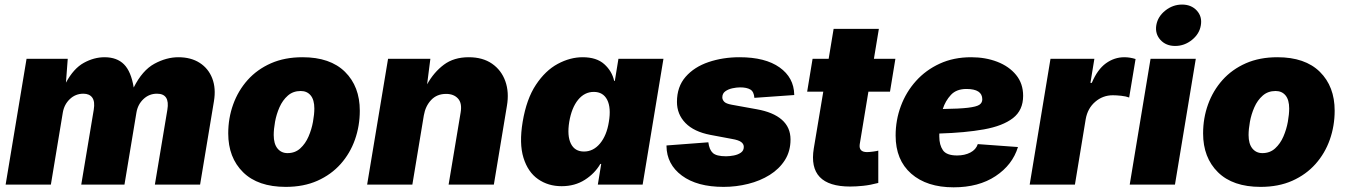

<svg xmlns="http://www.w3.org/2000/svg" viewBox="-20 -801 5838 833"><path d="M4.4 0 95.2 -545.9H273.9L266.1 -442.4Q299.3 -503.9 343.5 -528.3Q387.7 -552.7 433.6 -552.7Q487.3 -552.7 518.1 -521.7Q548.8 -490.7 560.1 -421.4Q597.7 -496.1 649.9 -524.4Q702.1 -552.7 753.9 -552.7Q808.6 -552.7 846.4 -528.3Q884.3 -503.9 900.9 -460.9Q917.5 -418 908.2 -361.8L848.1 0H651.9L706.1 -324.7Q717.8 -394.5 661.1 -394.5Q627 -394.5 602.3 -371.1Q577.6 -347.7 571.8 -312L520 0H332.5L386.7 -324.7Q392.6 -360.4 380.4 -377.4Q368.2 -394.5 341.8 -394.5Q307.6 -394.5 283 -371.1Q258.3 -347.7 252.4 -312L200.7 0Z M1219.7 9.8Q1099.1 9.8 1034.7 -53.7Q970.2 -117.2 970.2 -222.2Q970.2 -288.6 991.7 -348.1Q1013.2 -407.7 1054.4 -453.9Q1095.7 -500 1155.5 -526.4Q1215.3 -552.7 1292.5 -552.7Q1412.6 -552.7 1476.8 -489.3Q1541 -425.8 1541 -320.8Q1541 -254.9 1520 -195.3Q1499 -135.7 1458 -89.6Q1417 -43.5 1357.2 -16.8Q1297.4 9.8 1219.7 9.8ZM1227.5 -136.7Q1260.3 -136.7 1282.7 -157.2Q1305.2 -177.7 1318.6 -208.7Q1332 -239.7 1337.9 -272.7Q1343.8 -305.7 1343.8 -330.1Q1343.8 -367.7 1327.9 -387Q1312 -406.2 1284.7 -406.2Q1251.5 -406.2 1228.8 -386.2Q1206.1 -366.2 1192.6 -335.7Q1179.2 -305.2 1173.3 -272.7Q1167.5 -240.2 1167.5 -215.3Q1167.5 -177.2 1183.8 -157Q1200.2 -136.7 1227.5 -136.7Z M1818.8 -300.3 1769 0H1572.8L1663.6 -545.9H1847.2L1833 -435.1Q1862.3 -487.8 1905.8 -520.3Q1949.2 -552.7 2013.7 -552.7Q2074.2 -552.7 2114.7 -524.7Q2155.3 -496.6 2172.4 -448.7Q2189.5 -400.9 2179.2 -341.3L2122.6 0H1926.3L1978.5 -313Q1985.4 -353.5 1967 -373.5Q1948.7 -393.6 1915.5 -393.6Q1875.5 -393.6 1850.6 -367.2Q1825.7 -340.8 1818.8 -300.3Z M2416.5 6.8Q2358.4 6.8 2314.5 -23.7Q2270.5 -54.2 2251.2 -116.2Q2231.9 -178.2 2247.6 -272.5Q2264.2 -371.6 2305.2 -433.3Q2346.2 -495.1 2399.9 -523.9Q2453.6 -552.7 2507.8 -552.7Q2568.4 -552.7 2601.8 -522.5Q2635.3 -492.2 2644.5 -450.2H2647.5L2663.1 -545.9H2858.4L2768.1 0H2573.7L2588.4 -89.8H2584.5Q2560.5 -48.3 2517.3 -20.8Q2474.1 6.8 2416.5 6.8ZM2513.7 -143.6Q2554.2 -143.6 2583.3 -178.5Q2612.3 -213.4 2621.6 -272.5Q2631.8 -333.5 2614.3 -367.9Q2596.7 -402.3 2556.2 -402.3Q2516.1 -402.3 2488 -367.9Q2460 -333.5 2449.7 -272.5Q2439.9 -211.9 2456.8 -177.7Q2473.6 -143.6 2513.7 -143.6Z M3119.1 9.8Q3004.4 9.8 2938.5 -39.1Q2872.6 -87.9 2871.6 -167.5V-169.9L3053.2 -183.6Q3057.1 -151.4 3072.8 -137.2Q3088.4 -123 3129.9 -123Q3146 -123 3163.8 -126.5Q3181.6 -129.9 3194.3 -138.7Q3207 -147.5 3207 -163.6Q3207 -176.3 3195.6 -184.8Q3184.1 -193.4 3155.8 -198.2L3062 -215.8Q2990.7 -229.5 2953.9 -267.3Q2917 -305.2 2917 -358.9Q2917 -424.8 2954.6 -467.8Q2992.2 -510.7 3054.2 -531.7Q3116.2 -552.7 3188.5 -552.7Q3300.3 -552.7 3362.3 -508.5Q3424.3 -464.4 3425.8 -390.6V-388.7L3252.9 -376.5Q3251 -403.3 3235.4 -412.6Q3219.7 -421.9 3190.9 -421.9Q3175.8 -421.9 3157.7 -418Q3139.6 -414.1 3126.7 -404.8Q3113.8 -395.5 3113.8 -378.4Q3113.8 -368.7 3121.8 -359.9Q3129.9 -351.1 3154.3 -346.7L3262.7 -327.1Q3334.5 -314.5 3372.1 -281.5Q3409.7 -248.5 3409.7 -195.8Q3409.7 -145 3385.3 -106.4Q3360.8 -67.9 3319.3 -42Q3277.8 -16.1 3225.8 -3.2Q3173.8 9.8 3119.1 9.8Z M3864.7 -545.9 3841.3 -403.3H3747.6L3710 -175.3Q3705.1 -141.1 3741.7 -141.1Q3750.5 -141.1 3767.6 -143.3Q3784.7 -145.5 3790.5 -147.5V-7.3Q3755.4 2 3725.1 5.1Q3694.8 8.3 3668.5 8.3Q3483.4 8.3 3510.7 -157.2L3551.8 -403.3H3481.9L3505.4 -545.9H3575.2L3596.7 -675.8H3793L3771.5 -545.9Z M4117.2 11.7Q4001 11.7 3933.3 -47.6Q3865.7 -106.9 3865.7 -212.9Q3865.7 -279.8 3888.4 -340.8Q3911.1 -401.9 3953.9 -449.5Q3996.6 -497.1 4057.1 -524.9Q4117.7 -552.7 4193.4 -552.7Q4255.4 -552.7 4306.6 -533Q4357.9 -513.2 4388.4 -475.8Q4418.9 -438.5 4418.9 -385.3Q4418.9 -322.8 4374.8 -288.6Q4330.6 -254.4 4249 -239.7Q4167.5 -225.1 4055.2 -221.7Q4055.2 -214.8 4055.2 -208Q4055.2 -172.4 4070.8 -149.4Q4086.4 -126.5 4132.3 -126.5Q4165.5 -126.5 4189.9 -139.2Q4214.4 -151.9 4222.2 -175.8L4396.5 -163.1Q4372.6 -85.4 4299.3 -36.9Q4226.1 11.7 4117.2 11.7ZM4070.3 -328.1Q4142.6 -329.1 4179.4 -333.5Q4216.3 -337.9 4229 -346.4Q4241.7 -355 4241.7 -370.1Q4241.7 -415 4172.9 -415Q4129.4 -415 4105.5 -389.2Q4081.5 -363.3 4070.3 -328.1Z M4447.3 0 4537.6 -545.9H4728L4710.9 -441.4H4716.8Q4741.2 -499.5 4777.8 -526.1Q4814.5 -552.7 4857.9 -552.7Q4882.3 -552.7 4906.7 -544.9L4878.9 -377.9Q4865.2 -383.3 4844.2 -385.5Q4823.2 -387.7 4808.1 -387.7Q4764.6 -387.7 4731.7 -359.4Q4698.7 -331.1 4690.4 -284.2L4643.6 0Z M4881.3 0 4971.7 -545.9H5168L5077.6 0ZM5078.6 -601.6Q5038.6 -601.6 5014.6 -627.9Q4990.7 -654.3 4996.6 -691.4Q5002.9 -729 5035.6 -755.1Q5068.4 -781.2 5108.4 -781.2Q5148.4 -781.2 5172.4 -755.1Q5196.3 -729 5189.9 -691.4Q5184.1 -654.3 5151.4 -627.9Q5118.7 -601.6 5078.6 -601.6Z M5449.2 9.8Q5328.6 9.8 5264.2 -53.7Q5199.7 -117.2 5199.7 -222.2Q5199.7 -288.6 5221.2 -348.1Q5242.7 -407.7 5283.9 -453.9Q5325.2 -500 5385 -526.4Q5444.8 -552.7 5522 -552.7Q5642.1 -552.7 5706.3 -489.3Q5770.5 -425.8 5770.5 -320.8Q5770.5 -254.9 5749.5 -195.3Q5728.5 -135.7 5687.5 -89.6Q5646.5 -43.5 5586.7 -16.8Q5526.9 9.8 5449.2 9.8ZM5457 -136.7Q5489.7 -136.7 5512.2 -157.2Q5534.7 -177.7 5548.1 -208.7Q5561.5 -239.7 5567.4 -272.7Q5573.2 -305.7 5573.2 -330.1Q5573.2 -367.7 5557.4 -387Q5541.5 -406.2 5514.2 -406.2Q5481 -406.2 5458.3 -386.2Q5435.5 -366.2 5422.1 -335.7Q5408.7 -305.2 5402.8 -272.7Q5397 -240.2 5397 -215.3Q5397 -177.2 5413.3 -157Q5429.7 -136.7 5457 -136.7Z"/></svg>

Font: Inter Black
Style: Italic
Weight: 900
Italic angle: -9.39999°
Designer: Rasmus Andersson
Foundry: rsms
Version: Version 4.000;git-a52131595